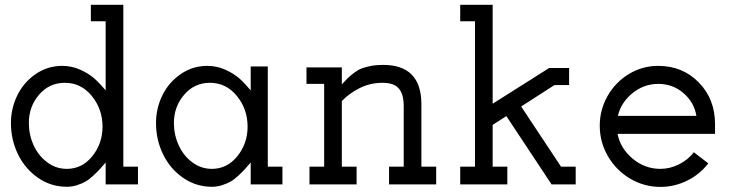

<svg xmlns="http://www.w3.org/2000/svg" viewBox="-20 -749 2974 780"><path d="M24.4 -249Q24.4 -308.6 50.3 -361.6Q76.2 -414.6 124.8 -448Q173.3 -481.4 232.9 -481.4Q271 -481.4 305.4 -466.1Q339.8 -450.7 362.3 -430.9Q384.8 -411.1 409.2 -381.8V-662.6H349.1V-729.5H481V-71.8H540.5V0H409.2V-88.9Q393.1 -70.3 384.8 -61Q376.5 -51.8 359.1 -35.6Q341.8 -19.5 327.6 -11.5Q313.5 -3.4 293.2 3.2Q272.9 9.8 252 9.8Q186.5 9.8 133.8 -27.1Q81.1 -64 52.7 -123Q24.4 -182.1 24.4 -249ZM251.5 -63Q313.5 -63 355 -114.5Q396.5 -166 396.5 -234.4Q396.5 -305.7 353 -359.1Q309.6 -412.6 243.7 -412.6Q180.2 -412.6 138.7 -364.3Q97.2 -315.9 97.2 -249.5Q97.2 -202.1 116.2 -159.7Q135.3 -117.2 171.1 -90.1Q207 -63 251.5 -63Z M613.8 -249Q613.8 -308.6 639.6 -361.6Q665.5 -414.6 714.1 -448Q762.7 -481.4 822.3 -481.4Q860.4 -481.4 894.8 -466.1Q929.2 -450.7 951.7 -430.9Q974.1 -411.1 998.5 -381.8V-479H1067.9V-71.8H1127.4V0H998.5V-88.9Q982.4 -70.3 974.1 -61Q965.8 -51.8 948.5 -35.6Q931.2 -19.5 917 -11.5Q902.8 -3.4 882.6 3.2Q862.3 9.8 841.3 9.8Q775.9 9.8 723.1 -27.1Q670.4 -64 642.1 -122.8Q613.8 -181.6 613.8 -249ZM840.8 -63Q902.8 -63 944.3 -114.5Q985.8 -166 985.8 -234.4Q985.8 -305.7 942.4 -359.1Q898.9 -412.6 833 -412.6Q769.5 -412.6 728 -364Q686.5 -315.4 686.5 -249.5Q686.5 -202.1 705.6 -159.7Q724.6 -117.2 760.5 -90.1Q796.4 -63 840.8 -63Z M1534.2 -412.6Q1483.9 -412.6 1441.2 -391.1Q1398.4 -369.6 1368.7 -338.4V-71.8H1428.7V0H1237.3V-71.8H1296.9V-408.2H1225.1V-475.1H1368.7V-406.2Q1384.8 -423.8 1393.6 -432.4Q1402.3 -440.9 1418.5 -453.1Q1434.6 -465.3 1449.2 -470.9Q1463.9 -476.6 1486.3 -481Q1508.8 -485.4 1536.1 -485.4Q1691.9 -485.4 1691.9 -325.7V-71.8H1752V0H1560.5V-71.8H1620.1V-317.4Q1620.1 -366.7 1600.1 -389.6Q1580.1 -412.6 1534.2 -412.6Z M1909.7 -662.6H1849.6V-729.5H1981.4V-327.6L2210.9 -472.7H2292V-403.3H2232.4L2097.2 -316.4L2259.3 -71.8H2318.8V0H2220.7L2037.1 -277.3L1981.4 -241.7V-71.8H2041V0H1849.6V-71.8H1909.7Z M2488.8 -205.1Q2500.5 -146 2550 -104.5Q2599.6 -63 2663.1 -63Q2701.7 -63 2738.3 -81.3Q2774.9 -99.6 2798.8 -130.4L2857.4 -85.4Q2823.2 -40.5 2771.5 -15.1Q2719.7 10.3 2663.1 10.3Q2596.7 10.3 2539.8 -23.4Q2482.9 -57.1 2449.7 -114.5Q2416.5 -171.9 2416.5 -238.3Q2416.5 -302.7 2448.2 -358.9Q2480 -415 2534.7 -448.2Q2589.4 -481.4 2653.8 -481.4Q2752.9 -481.4 2818.8 -414.1Q2884.8 -346.7 2884.8 -245.1V-205.1ZM2809.1 -278.3Q2800.3 -333 2756.8 -370.6Q2713.4 -408.2 2654.3 -408.2Q2595.7 -408.2 2549.3 -370.4Q2502.9 -332.5 2490.2 -278.3Z"/></svg>

Font: Eligible
Style: Regular
Weight: 500
Version: Version 1.1